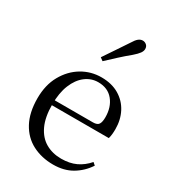

<svg xmlns="http://www.w3.org/2000/svg" viewBox="-199 -926 945 1050"><g transform="rotate(30 273.5 -401.5)"><path d="M303 15Q230 15 172 -15Q114 -45 81 -106Q48 -167 48 -257Q48 -341 82.5 -402.5Q117 -464 173 -497.5Q229 -531 295 -531Q360 -531 406.5 -503.5Q453 -476 477.5 -429Q502 -382 502 -323Q502 -287 495 -263H87V-294H377Q404 -294 413 -308Q422 -322 422 -352Q422 -416 388 -457.5Q354 -499 293 -499Q249 -499 213 -471.5Q177 -444 156 -392.5Q135 -341 135 -269Q135 -188 159.5 -136Q184 -84 227 -59.5Q270 -35 325 -35Q378 -35 417.5 -53.5Q457 -72 488 -108L504 -94Q471 -44 421 -14.5Q371 15 303 15ZM236 -624Q261 -661 285.5 -697.5Q310 -734 336 -773Q351 -798 363.5 -808Q376 -818 390 -818Q403 -818 413.5 -809Q424 -800 424 -784Q424 -771 414 -757Q404 -743 381 -723Q348 -696 317 -667.5Q286 -639 255 -610Z"/></g></svg>

Font: Noto Serif KR ExtraLight
Style: Regular
Weight: 400
Version: Version 2.002-H1;hotconv 1.1.0;makeotfexe 2.6.0